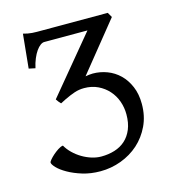

<svg xmlns="http://www.w3.org/2000/svg" viewBox="-98 -704 717 800"><g transform="rotate(-15 260.5 -304.0)"><path d="M476.6 -211.9Q476.6 -160.2 456.8 -118.4Q437 -76.7 404.1 -47.1Q371.1 -17.6 327.9 -1.5Q284.7 14.6 238.3 14.6Q196.3 14.6 160.9 3.7Q125.5 -7.3 99.9 -22Q74.2 -36.6 60.1 -51.5Q45.9 -66.4 45.9 -74.7Q45.9 -77.6 52.7 -85.9Q59.6 -94.2 69.8 -103.3Q80.1 -112.3 91.8 -120.1Q103.5 -127.9 113.8 -129.4Q124 -111.3 140.1 -95.7Q156.2 -80.1 175.5 -68.6Q194.8 -57.1 215.8 -50.5Q236.8 -43.9 257.3 -43.9Q288.1 -43.9 314.9 -52.2Q341.8 -60.5 361.3 -78.1Q380.9 -95.7 392.1 -122.8Q403.3 -149.9 403.3 -187Q403.3 -216.3 393.6 -243.7Q383.8 -271 365.2 -291.7Q346.7 -312.5 320.3 -325.2Q293.9 -337.9 260.7 -337.9Q238.8 -337.9 219.2 -331.3Q199.7 -324.7 176.3 -313.5L152.3 -301.3L151.4 -302.2Q147.9 -305.2 143.1 -311.5Q138.2 -317.9 135.7 -321.8L135.3 -322.8V-323.2L135.7 -323.7L336.9 -566.4H150.4Q142.6 -566.4 133.5 -559.8Q124.5 -553.2 115.7 -540.8Q106.9 -528.3 99.4 -510.5Q91.8 -492.7 86.9 -470.2L59.1 -476.1L73.7 -623Q84 -620.1 93 -618.4Q102.1 -616.7 111.6 -616Q121.1 -615.2 132.3 -615.2H437.5L449.7 -594.2L279.8 -383.8Q288.1 -385.3 295.9 -386.2Q303.7 -387.2 311.5 -387.2Q343.3 -387.2 373 -376Q402.8 -364.7 425.8 -342.5Q448.7 -320.3 462.6 -287.6Q476.6 -254.9 476.6 -211.9Z"/></g></svg>

Font: Gentium Unicode
Style: Regular
Weight: 400
Version: Version 1.009